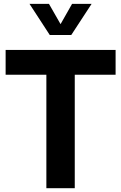

<svg xmlns="http://www.w3.org/2000/svg" viewBox="-20 -997 642 1017"><path d="M376 0H225.6V-601.1H9.8V-732.4H592.3V-601.1H376ZM357.4 -811.5H243.7L136.2 -976.6H239.3L300.8 -869.1L361.8 -976.6H465.3Z"/></svg>

Font: Kumbh Sans
Style: Bold
Weight: 700
Version: Version 1.005